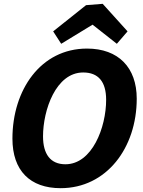

<svg xmlns="http://www.w3.org/2000/svg" viewBox="-20 -971 750 1004"><path d="M297 13C537 13 695 -198 695 -455C695 -618 599 -717 435 -717C193 -717 45 -501 45 -246C45 -79 137 13 297 13ZM535 -449C535 -305 462 -112 322 -112C244 -112 205 -165 205 -258C205 -395 272 -592 415 -592C494 -592 535 -544 535 -449ZM464 -842 591 -742 647 -807 517 -951 430 -944 258 -807 300 -742Z"/></svg>

Font: Bitter
Style: Bold Italic
Weight: 700
Designer: Sol Matas
Foundry: Sol Matas
Version: Version 1.002